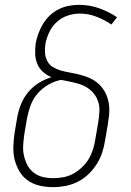

<svg xmlns="http://www.w3.org/2000/svg" viewBox="-20 -763 540 791"><path d="M199 8Q171 8 144 2Q117 -4 95.5 -19Q74 -34 60.5 -56.5Q47 -79 40.5 -105Q34 -131 35 -159Q36 -187 40 -215L51 -280Q56 -307 66.5 -333.5Q77 -360 96 -383Q115 -406 140 -421.5Q165 -437 192 -445Q173 -453 157.5 -466.5Q142 -480 134 -499Q126 -518 125 -540Q124 -562 127 -584Q131 -605 138.5 -625.5Q146 -646 157.5 -665Q169 -684 185.5 -699.5Q202 -715 222 -725Q242 -735 263.5 -739Q285 -743 306 -743Q349 -743 388.5 -729Q428 -715 462 -692L439 -662Q411 -681 378 -694Q345 -707 308 -707Q283 -707 258 -698.5Q233 -690 213.5 -672Q194 -654 182.5 -629.5Q171 -605 167 -581Q164 -563 165.5 -544.5Q167 -526 175 -511Q183 -496 197.5 -487Q212 -478 229 -473Q246 -468 263.5 -465Q281 -462 298 -458Q315 -454 331.5 -448.5Q348 -443 363 -434.5Q378 -426 390 -414Q402 -402 410.5 -387.5Q419 -373 424 -356Q429 -339 430 -321.5Q431 -304 429 -285.5Q427 -267 424 -249L413 -185Q409 -159 401 -134.5Q393 -110 378.5 -87Q364 -64 344 -45Q324 -26 300 -14Q276 -2 250 3Q224 8 199 8ZM200 -29Q220 -29 241.5 -33Q263 -37 282 -47.5Q301 -58 318 -74Q335 -90 346 -109Q357 -128 363.5 -149Q370 -170 373 -191L384 -255Q388 -279 389.5 -303Q391 -327 383 -348.5Q375 -370 359 -386Q343 -402 322 -411Q301 -420 278 -424.5Q255 -429 232 -434Q205 -429 179 -414Q153 -399 134 -376.5Q115 -354 105.5 -327.5Q96 -301 91 -274L80 -209Q77 -187 75.5 -165Q74 -143 78.5 -122.5Q83 -102 92.5 -83.5Q102 -65 118.5 -52Q135 -39 156 -34Q177 -29 200 -29Z"/></svg>

Font: Iosevka Curly Extralight
Style: Italic
Weight: 200
Italic angle: -9°
Monospace: yes
Designer: Belleve Invis
Foundry: Belleve Invis
Version: Version 22.1.2; ttfautohint (v1.8.4)